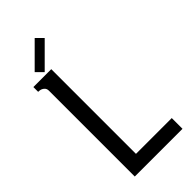

<svg xmlns="http://www.w3.org/2000/svg" viewBox="-304 -1069 1138 1138"><g transform="rotate(-45 265.0 -500.0)"><path d="M251 -1000 293 -958 150 -815 108 -857ZM190 -800V-90H490V0H90V-720Q90 -738 77.5 -748Q65 -758 52 -759L40 -760V-800Z"/></g></svg>

Font: Laverick
Style: Regular
Weight: 400
Designer: Daniel Pimley
Foundry: Daniel Pimley
Version: Version 1.000;PS 001.001;hotconv 1.0.56